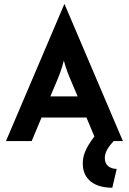

<svg xmlns="http://www.w3.org/2000/svg" viewBox="-20 -667 609 908"><path d="M511.1 220.8 531.9 131.9C500 131.2 475.7 115.3 475.7 80.6C475.7 51.4 493.1 27.1 517.4 0H561.1L285.4 -647.2H284L8.3 0H129.9L176.4 -111.1H388.9L426.4 -21.5C379.2 39.6 371.5 75.7 371.5 106.2C371.5 184.7 430.6 220.8 511.1 220.8ZM218.1 -211.1 245.1 -275C259.7 -309 271.5 -338.9 281.9 -380.6C293.1 -338.2 305.6 -309 320.1 -275L347.2 -211.1Z"/></svg>

Font: Afacad
Style: Bold
Weight: 700
Designer: Kristian Moeller
Foundry: Dicotype
Version: Version 1.000